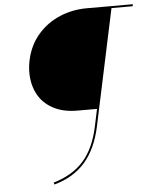

<svg xmlns="http://www.w3.org/2000/svg" viewBox="-58 -706 768 968"><g transform="rotate(-5 325.5 -222.5)"><path d="M649 -648H542L417 -61Q393 52 334.5 119Q276 186 178 213L175 203Q272 175 328 111.5Q384 48 407 -63L425 -148H327Q252 -148 201 -176.5Q150 -205 125.5 -253Q101 -301 101 -360Q101 -396 110 -432Q127 -502 172 -553Q217 -604 281 -631Q345 -658 418 -658H651Z"/></g></svg>

Font: Ysabeau Hairline
Style: Italic
Weight: 100
Italic angle: -12°
Designer: Christian Thalmann (Catharsis Fonts)
Version: Version 0.003